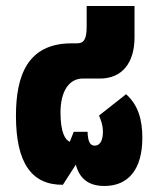

<svg xmlns="http://www.w3.org/2000/svg" viewBox="-20 -604 526 638"><path d="M327 14C407 14 453 -42 453 -146C453 -207 439 -255 399 -291L309 -220C313 -210 322 -191 322 -166C322 -137 312 -120 295 -120C279 -120 272 -134 271 -166H225L212 -133C197 -138 181 -164 181 -230C181 -300 209 -343 255 -343H312C385 -343 427 -394 427 -480V-584H268V-516C268 -474 259 -460 236 -460H218C71 -460 33 -352 33 -219C33 -63 85 11 189 10L232 -57C245 -7 278 14 327 14Z"/></svg>

Font: Noto Sans Thai UI Cond Blk
Style: Regular
Weight: 900
Width: 3
Designer: Monotype Design Team
Foundry: Monotype Imaging Inc.
Version: Version 2.000